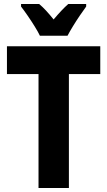

<svg xmlns="http://www.w3.org/2000/svg" viewBox="-20 -947 540 967"><path d="M174 0V-574H15V-714H485V-574H327V0ZM181 -767Q172 -786 155 -813.5Q138 -841 119 -868.5Q100 -896 86 -914V-927H177Q194 -913 212 -893.5Q230 -874 250 -849Q272 -875 289.5 -893.5Q307 -912 324 -927H414V-914Q400 -895 382 -868.5Q364 -842 347.5 -815Q331 -788 320 -767Z"/></svg>

Font: Noto Sans Mono ExtraCondensed Black
Style: Regular
Weight: 900
Width: 2
Designer: Monotype Design Team
Foundry: Monotype Imaging Inc.
Version: Version 2.014